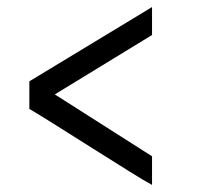

<svg xmlns="http://www.w3.org/2000/svg" viewBox="-20 -579 570 543"><path d="M410 -480V-559L63 -349V-271C130 -232 364 -80 410 -56V-137L135 -312Z"/></svg>

Font: TitilliumText22L
Style: 400 wt
Weight: 400
Designer: Campivisivi
Foundry: Campivisivi
Version: 1.000